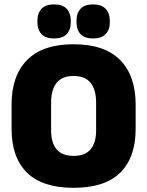

<svg xmlns="http://www.w3.org/2000/svg" viewBox="-20 -860 687 896"><path d="M323.5 16.5Q178 16.5 106 -54.2Q34 -125 34 -259V-372Q34 -506.5 106.5 -580Q179 -653.5 323.5 -653.5Q468 -653.5 540.5 -580Q613 -506.5 613 -372V-259Q613 -125 541 -54.2Q469 16.5 323.5 16.5ZM323.5 -132.5Q377 -132.5 402.8 -163.2Q428.5 -194 428.5 -250V-381.5Q428.5 -441.5 402.8 -473.5Q377 -505.5 323.5 -505.5Q270 -505.5 244.2 -473.5Q218.5 -441.5 218.5 -381.5V-250Q218.5 -194 244.2 -163.2Q270 -132.5 323.5 -132.5ZM232 -680.5Q193 -680.5 173.8 -700.8Q154.5 -721 154.5 -757.5V-761.5Q154.5 -798.5 173.8 -819Q193 -839.5 232 -839.5Q272 -839.5 291.2 -819Q310.5 -798.5 310.5 -761.5V-757.5Q310.5 -721 291.2 -700.8Q272 -680.5 232 -680.5ZM414.5 -680.5Q375 -680.5 356 -700.8Q337 -721 337 -757.5V-761.5Q337 -798.5 356 -819Q375 -839.5 414.5 -839.5Q453.5 -839.5 473 -819Q492.5 -798.5 492.5 -761.5V-757.5Q492.5 -721 473 -700.8Q453.5 -680.5 414.5 -680.5Z"/></svg>

Font: Anek Latin ExtraBold
Style: Regular
Weight: 800
Designer: Yesha Goshar
Foundry: Ek Type
Version: Version 1.003